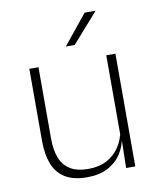

<svg xmlns="http://www.w3.org/2000/svg" viewBox="-79 -744 674 816"><g transform="rotate(-10 258.0 -335.5)"><path d="M108.5 -486.5V-178.5Q108.5 -130.5 121.5 -96Q134.5 -61.5 164 -42.8Q193.5 -24 243 -24Q289 -24 322.8 -42Q356.5 -60 377.2 -91.2Q398 -122.5 404.5 -162.5L415.5 -130.5H405.5Q400 -93 379 -60.8Q358 -28.5 321.2 -9.2Q284.5 10 232 10Q173 10 137 -12.2Q101 -34.5 85 -75.8Q69 -117 69 -175V-486.5ZM440.5 -486.5V0H401L403.5 -123.5L401 -125.5V-486.5ZM342 -681H388.5V-680L276.5 -553H239V-554Z"/></g></svg>

Font: Anek Gurmukhi ExtraLight
Style: Regular
Weight: 250
Designer: Sarang Kulkarni (Gurmukhi), Yesha Goshar (Latin)
Foundry: Ek Type
Version: Version 1.003